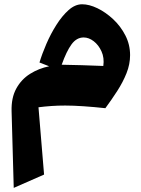

<svg xmlns="http://www.w3.org/2000/svg" viewBox="-20 -520 677 921"><path d="M215.8 -202.1 169.4 -220.2Q181.6 -261.2 202.4 -309.3Q223.1 -357.4 250.5 -400.6Q277.8 -443.8 309.1 -471.7Q340.3 -499.5 374 -499.5Q407.7 -499.5 447.3 -480.5Q486.8 -461.4 522.7 -428Q558.6 -394.5 581.3 -350.3Q604 -306.2 604 -255.4Q604 -211.9 586.9 -168.9Q569.8 -126 542.7 -84Q515.6 -42 485.4 -1Q432.1 -6.8 381.3 -10.3Q330.6 -13.7 293 -13.7Q257.8 -13.7 226.3 -11.5Q194.8 -9.3 164.6 -5.4L191.4 317.4L45.9 381.3L35.6 13.7Q33.7 -50.8 58.1 -95.2Q82.5 -139.6 124.3 -165.8Q166 -191.9 215.8 -202.1ZM275.9 -209.5Q318.4 -209 371.8 -207.3Q425.3 -205.6 475.6 -203.6Q481 -242.7 466.8 -273.7Q452.6 -304.7 429.2 -322.5Q405.8 -340.3 381.3 -340.3Q347.2 -340.3 323 -307.1Q298.8 -273.9 275.9 -209.5Z"/></svg>

Font: Pinar-DS4-FD ExtraBold
Style: Regular
Weight: 800
Designer: Amin Abedi
Version: Version 3.000